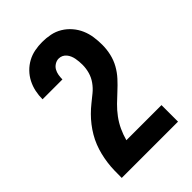

<svg xmlns="http://www.w3.org/2000/svg" viewBox="-218 -839 936 936"><g transform="rotate(-45 250.0 -371.5)"><path d="M56 0V-1Q56 -26 56.5 -51.5Q57 -77 60.5 -102.5Q64 -128 70 -152.5Q76 -177 85.5 -201Q95 -225 108 -247Q121 -269 136.5 -289Q152 -309 170 -327Q188 -345 208 -361Q228 -377 247.5 -393Q267 -409 282 -430Q297 -451 304 -475.5Q311 -500 311 -526Q311 -537 310 -548Q309 -559 307 -570Q305 -581 300.5 -591.5Q296 -602 289 -610.5Q282 -619 272 -624Q262 -629 250 -629Q236 -629 223 -621Q210 -613 203 -600.5Q196 -588 193.5 -573.5Q191 -559 191 -544H54Q54 -571 59.5 -597Q65 -623 77 -646.5Q89 -670 107.5 -689Q126 -708 149 -720.5Q172 -733 198 -738Q224 -743 250 -743Q278 -743 305.5 -737.5Q333 -732 357 -717.5Q381 -703 399.5 -681.5Q418 -660 429 -634.5Q440 -609 444 -581.5Q448 -554 448 -526Q448 -495 441 -464.5Q434 -434 419 -407Q404 -380 383 -357Q362 -334 339.5 -313.5Q317 -293 295 -271.5Q273 -250 254.5 -225Q236 -200 223 -172Q210 -144 202 -114H444V0Z"/></g></svg>

Font: Iosevka Curly Heavy
Style: Regular
Weight: 900
Monospace: yes
Designer: Belleve Invis
Foundry: Belleve Invis
Version: Version 22.1.2; ttfautohint (v1.8.4)